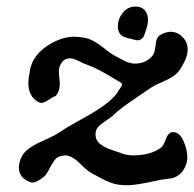

<svg xmlns="http://www.w3.org/2000/svg" viewBox="-20 -542 579 572"><path d="M383.8 -522.5Q401.4 -522.5 411.1 -511.7Q420.9 -501 420.9 -482.4Q420.9 -474.6 418.9 -466.3Q417 -458 413.1 -447.3Q410.2 -438.5 408.7 -434.6Q407.2 -430.7 401.9 -426.3Q396.5 -421.9 388.7 -421.9Q381.8 -422.9 368.2 -426.8Q366.2 -426.8 361.3 -428.2Q356.4 -429.7 355 -430.2Q353.5 -430.7 349.6 -432.1Q345.7 -433.6 343.8 -435.1Q341.8 -436.5 339.8 -438.5Q337.9 -440.4 335.9 -443.4Q331.1 -453.1 331.1 -462.9Q331.1 -486.3 346.2 -504.4Q361.3 -522.5 383.8 -522.5ZM188.5 -368.2Q172.9 -368.2 164.1 -356Q155.3 -343.8 155.3 -329.1Q155.3 -323.2 156.7 -311Q158.2 -298.8 158.2 -293Q158.2 -269.5 145.5 -255.9Q138.7 -253.9 125 -244.6Q111.3 -235.4 103.5 -235.4Q99.6 -235.4 93.8 -238.3Q64.5 -254.9 64.5 -294.9Q64.5 -308.6 70.3 -337.9Q80.1 -379.9 125 -408.2Q164.1 -432.6 201.2 -432.6Q214.8 -432.6 231.4 -429.7Q256.8 -424.8 286.1 -401.4Q315.4 -377.9 331.1 -371.1Q335 -369.1 343.8 -364.3Q352.5 -359.4 356.4 -357.9Q360.4 -356.4 367.7 -354.5Q375 -352.5 381.8 -352.5H384.8Q414.1 -353.5 433.6 -375Q441.4 -383.8 443.4 -407.2Q445.3 -430.7 457 -437.5Q473.6 -447.3 488.3 -447.3Q508.8 -447.3 523.9 -431.6Q539.1 -416 539.1 -395.5Q539.1 -372.1 520.5 -341.8Q510.7 -324.2 495.6 -314.5Q480.5 -304.7 459.5 -295.9Q438.5 -287.1 424.8 -277.3Q412.1 -268.6 388.2 -252.4Q364.3 -236.3 347.7 -224.1Q331.1 -211.9 313.5 -195.3Q307.6 -190.4 293 -180.7Q278.3 -170.9 271.5 -162.6Q264.6 -154.3 264.6 -142.6V-138.7Q265.6 -128.9 270 -122.1Q274.4 -115.2 282.7 -109.9Q291 -104.5 297.4 -101.6Q303.7 -98.6 316.4 -94.2Q329.1 -89.8 335 -87.9Q355.5 -79.1 376 -79.1Q427.7 -79.1 459 -101.6Q466.8 -107.4 474.1 -127.4Q481.4 -147.5 494.1 -148.4H496.1Q514.6 -148.4 526.4 -122.6Q538.1 -96.7 538.1 -72.3Q538.1 -51.8 523.4 -31.2Q516.6 -22.5 507.3 -17.1Q498 -11.7 490.2 -10.7Q482.4 -9.8 468.8 -7.8Q455.1 -5.9 447.3 -3.9Q385.7 9.8 360.4 9.8Q345.7 9.8 334 8.3Q322.3 6.8 310.5 2.4Q298.8 -2 293 -4.9Q287.1 -7.8 273.4 -15.1Q259.8 -22.5 253.9 -25.4Q242.2 -31.2 217.8 -55.2Q193.4 -79.1 173.8 -79.1Q171.9 -79.1 169.9 -78.6Q168 -78.1 166 -78.1Q150.4 -76.2 141.6 -63.5Q132.8 -50.8 124.5 -34.2Q116.2 -17.6 103.5 -9.8Q85.9 2 77.1 2Q74.2 2 68.4 0Q36.1 -12.7 36.1 -43.9Q36.1 -44.9 36.6 -47.9Q37.1 -50.8 37.1 -52.7Q42 -79.1 59.6 -94.2Q77.1 -109.4 109.9 -123.5Q142.6 -137.7 158.2 -148.4Q180.7 -164.1 226.6 -189Q272.5 -213.9 300.8 -236.3Q322.3 -254.9 330.1 -266.6Q331.1 -269.5 334 -273.4Q336.9 -277.3 338.9 -280.3Q340.8 -283.2 342.3 -286.1Q343.8 -289.1 343.3 -291.5Q342.8 -293.9 339.8 -295.9Q330.1 -301.8 309.6 -314Q289.1 -326.2 272.9 -334.5Q256.8 -342.8 238.3 -349.6Q231.4 -351.6 221.2 -356.9Q210.9 -362.3 203.1 -365.2Q195.3 -368.2 188.5 -368.2Z"/></svg>

Font: Essays1743
Style: Italic
Weight: 500
Italic angle: -10°
Designer: Based on the typeface in a 1743 English translation of the essays of Montaigne.  PostScript/TrueType font designed by Jo
Version: Version 002.100